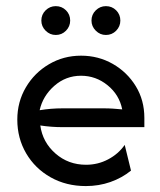

<svg xmlns="http://www.w3.org/2000/svg" viewBox="-20 -610 533 638"><path d="M265.3 8.3Q200 8.3 148.3 -20.8Q96.5 -50 67 -100.3Q37.5 -150.7 37.5 -212.5Q37.5 -271.5 66 -319.8Q94.4 -368.1 142.7 -396.5Q191 -425 249.3 -425Q306.9 -425 354.9 -397.6Q402.8 -370.1 431.2 -323.6Q459.7 -277.1 459.7 -218.1Q459.7 -218.1 459.7 -187.5Q459.7 -187.5 187.5 -187.5Q169.4 -187.5 150.7 -188.9Q131.9 -190.3 113.9 -193.1Q121.5 -137.5 164.2 -100Q206.9 -62.5 266 -62.5Q305.6 -62.5 339.6 -80.6Q373.6 -98.6 394.4 -128.5Q394.4 -128.5 415.3 -43.1Q385.4 -18.8 346.9 -5.2Q308.3 8.3 265.3 8.3ZM111.8 -243.8Q149.3 -250 187.5 -250Q187.5 -250 325.7 -250Q341 -250 355.9 -249Q370.8 -247.9 386.1 -246.5Q376.4 -295.1 337.5 -326.7Q298.6 -358.3 249.3 -358.3Q198.6 -358.3 160.4 -324.7Q122.2 -291 111.8 -243.8ZM165.3 -493.8Q145.8 -493.8 131.6 -508Q117.4 -522.2 117.4 -541.7Q117.4 -561.8 131.6 -575.7Q145.8 -589.6 165.3 -589.6Q185.4 -589.6 199.3 -575.7Q213.2 -561.8 213.2 -541.7Q213.2 -522.2 199.3 -508Q185.4 -493.8 165.3 -493.8ZM331.9 -493.8Q312.5 -493.8 298.3 -508Q284 -522.2 284 -541.7Q284 -561.8 298.3 -575.7Q312.5 -589.6 331.9 -589.6Q352.1 -589.6 366 -575.7Q379.9 -561.8 379.9 -541.7Q379.9 -522.2 366 -508Q352.1 -493.8 331.9 -493.8Z"/></svg>

Font: co2trust
Style: Regular
Weight: 400
Designer: Kristian Moeller
Foundry: Dicotype
Version: Version 1.000